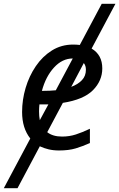

<svg xmlns="http://www.w3.org/2000/svg" viewBox="-68 -780 626 1008"><path d="M91 -53Q48 -107 48 -192Q48 -256 66.5 -318.5Q85 -381 120 -432.5Q155 -484 204.5 -515Q254 -546 316 -546Q325 -546 334 -545.5Q343 -545 351 -544L466 -760H538L413 -525Q469 -492 469 -421Q469 -356 420 -306.5Q371 -257 262 -240L180 -86Q209 -63 258 -63Q296 -63 330 -74Q364 -85 404 -104V-29Q366 -12 329.5 -1Q293 10 242 10Q212 10 187 4Q162 -2 141 -12L24 208H-48ZM159 -303Q194 -303 225 -306L314 -473Q259 -473 215.5 -425.5Q172 -378 152 -303ZM306 -324Q341 -337 362 -359Q383 -381 383 -414Q383 -435 372 -449ZM141 -149 186 -232H139Q138 -223 137.5 -213Q137 -203 137 -195Q137 -182 138 -171Q139 -160 141 -149Z"/></svg>

Font: Noto Sans
Style: Italic
Weight: 400
Italic angle: -12°
Designer: Monotype Design Team
Foundry: Monotype Imaging Inc.
Version: Version 2.013; ttfautohint (v1.8.4.7-5d5b)